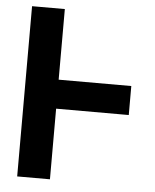

<svg xmlns="http://www.w3.org/2000/svg" viewBox="-52 -767 654 812"><g transform="rotate(5 275.0 -361.5)"><path d="M190.4 -82V-299.8H498.8V-422.9H190.4V-640.6V-722.7H51.3V0H190.4Z"/></g></svg>

Font: Giphurs
Style: Regular
Weight: 400
Version: Version 2.010